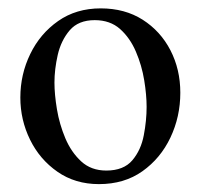

<svg xmlns="http://www.w3.org/2000/svg" viewBox="-20 -437 492 470"><path d="M421.4 -210Q421.4 -151.4 397.2 -100.3Q373 -49.3 328.6 -17.8Q284.2 13.7 222.2 13.7Q164.1 13.7 120.6 -16.6Q77.1 -46.9 53.5 -95.2Q29.8 -143.6 29.8 -198.2Q29.8 -254.9 54 -304.7Q78.1 -354.5 122.3 -385.5Q166.5 -416.5 226.6 -416.5Q285.6 -416.5 329.3 -388.7Q373 -360.8 397.2 -314Q421.4 -267.1 421.4 -210ZM338.9 -175.3Q338.9 -204.6 333 -240.7Q327.1 -276.9 312.7 -310.5Q298.3 -344.2 273.9 -366Q249.5 -387.7 211.9 -387.7Q171.9 -387.7 150.6 -362.8Q129.4 -337.9 121.3 -302.5Q113.3 -267.1 113.3 -234.9Q113.3 -206.1 119.4 -169.4Q125.5 -132.8 139.9 -98.6Q154.3 -64.5 178.7 -42Q203.1 -19.5 240.2 -19.5Q282.7 -19.5 304 -44.7Q325.2 -69.8 332 -106Q338.9 -142.1 338.9 -175.3Z"/></svg>

Font: Rohingya Solluk
Style: Regular
Weight: 400
Designer: SIL International
Foundry: SIL International
Version: Version 1.001